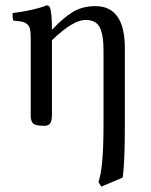

<svg xmlns="http://www.w3.org/2000/svg" viewBox="-20 -462 568 720"><path d="M95.2 -28.8V-316.9Q95.2 -339.4 93 -351.3Q90.8 -363.3 82.5 -370.6Q74.2 -377.9 63.5 -380.4Q52.7 -382.8 29.8 -384.8Q28.3 -389.6 27.3 -398.9Q26.4 -408.2 27.8 -413.1Q108.9 -423.3 154.8 -441.9Q164.1 -441.9 167 -434.1Q174.8 -415.5 174.8 -350.1Q216.3 -394.5 252.4 -416.7Q288.6 -439 337.9 -439Q448.2 -439 448.2 -280.8V5.9Q448.2 150.4 439.9 204.1L359.9 237.8L349.1 220.2Q368.2 170.9 368.2 5.9V-269Q368.2 -297.4 366 -315.7Q363.8 -334 357.4 -351.8Q351.1 -369.6 336.9 -378.4Q322.8 -387.2 300.8 -387.2Q253.4 -387.2 174.8 -311V-33.2Q174.8 -9.3 168.5 0.2Q162.1 9.8 146 9.8Q114.3 9.8 104.7 1.5Q95.2 -6.8 95.2 -28.8Z"/></svg>

Font: Common Serif
Style: Regular
Weight: 400
Designer: Philipp H. Poll, Khaled Hosny
Foundry: Stefan Peev, Context Ltd.
Version: Version 1.026